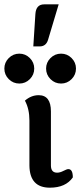

<svg xmlns="http://www.w3.org/2000/svg" viewBox="-53 -868 377 894"><path d="M179.2 5.9Q85 5.9 84 -97.7V-307.1Q84 -360.8 63 -399.4Q92.3 -424.8 127 -424.8Q184.1 -424.8 184.1 -349.1V-97.7Q184.1 -64 212.9 -64Q226.6 -64 242.4 -72.3Q258.3 -80.6 265.1 -80.6Q286.1 -80.6 286.1 -42Q252.9 5.9 179.2 5.9ZM231.4 -479Q202.6 -479 182.1 -499.5Q161.6 -520 161.6 -548.8Q161.6 -577.1 182.1 -597.7Q202.6 -618.2 231.4 -618.2Q259.8 -618.2 280.3 -597.7Q300.8 -577.1 300.8 -548.8Q300.8 -520 280.3 -499.5Q259.8 -479 231.4 -479ZM37.1 -479Q8.3 -479 -12.2 -499.5Q-32.7 -520 -32.7 -548.8Q-32.7 -577.1 -12.2 -597.7Q8.3 -618.2 37.1 -618.2Q65.4 -618.2 85.9 -597.7Q106.4 -577.1 106.4 -548.8Q106.4 -520 85.9 -499.5Q65.4 -479 37.1 -479ZM131.8 -651.9H102.1L111.8 -802.7Q114.7 -847.7 152.8 -847.7H220.2L170.9 -683.1Q161.6 -651.9 131.8 -651.9Z"/></svg>

Font: Bainsley
Style: Regular
Weight: 400
Designer: Paul James MIller
Foundry: High-Logic / Made with FontCreator
Version: Version 1.411;March 28, 2021;FontCreator 13.0.0.2683 64-bit